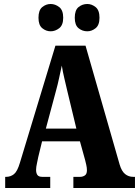

<svg xmlns="http://www.w3.org/2000/svg" viewBox="-20 -943 697 963"><path d="M6 0V-56H11Q33 -56 50 -69.5Q67 -83 80 -127L258 -714H409L580 -118Q590 -84 607.5 -70Q625 -56 648 -56H657V0H348V-56H382Q395 -56 405.5 -63Q416 -70 416 -89Q416 -102 412.5 -117Q409 -132 407 -140L381 -234H191L172 -156Q170 -144 165.5 -124.5Q161 -105 161 -91Q161 -75 167.5 -65.5Q174 -56 192 -56H232V0ZM210 -298H363L317 -489Q310 -520 302.5 -551Q295 -582 290 -614Q283 -583 276.5 -552Q270 -521 262 -492ZM418 -786Q393 -786 374 -801.5Q355 -817 355 -854Q355 -892 374 -907.5Q393 -923 418 -923Q440 -923 459.5 -907.5Q479 -892 479 -854Q479 -817 459.5 -801.5Q440 -786 418 -786ZM234 -786Q211 -786 192 -801.5Q173 -817 173 -854Q173 -892 192 -907.5Q211 -923 234 -923Q257 -923 277 -907.5Q297 -892 297 -854Q297 -817 277 -801.5Q257 -786 234 -786Z"/></svg>

Font: Noto Serif Bengali ExtraCondensed Black
Style: Regular
Weight: 900
Width: 2
Designer: Juan Bruce, Universal Thirst, Indian Type Foundry and the Monotype Design Team.
Foundry: Monotype Imaging Inc.
Version: Version 2.003; ttfautohint (v1.8.4.7-5d5b)